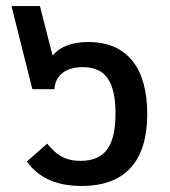

<svg xmlns="http://www.w3.org/2000/svg" viewBox="-20 -604 562 635"><path d="M272 -465C222 -465 180 -452 154 -420L112 -584H18L87 -309H160C163 -358 201 -382 254 -382C325 -382 362 -339 362 -229C362 -125 330 -72 246 -72C192 -72 164 -95 136 -129L69 -70C110 -12 173 11 250 11C396 11 467 -73 467 -227C467 -371 407 -465 272 -465Z"/></svg>

Font: Noto Sans Thai Medium
Style: Regular
Weight: 500
Designer: Monotype Design Team
Foundry: Monotype Imaging Inc.
Version: Version 1.901